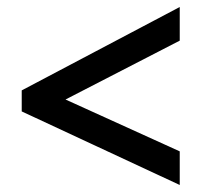

<svg xmlns="http://www.w3.org/2000/svg" viewBox="-20 -636 576 548"><path d="M493 -108 42 -318V-378L493 -616V-520L167 -352L493 -204Z"/></svg>

Font: Noto Sans Display Medium
Style: Regular
Weight: 500
Designer: Monotype Design Team
Foundry: Monotype Imaging Inc.
Version: Version 1.900